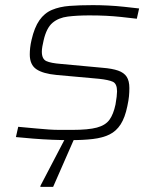

<svg xmlns="http://www.w3.org/2000/svg" viewBox="-20 -538 614 748"><path d="M253 8Q221 8 183.5 6.5Q146 5 109 2Q72 -1 42 -4L51 -44Q94 -40 121.5 -37.5Q149 -35 170 -33.5Q191 -32 211.5 -32Q232 -32 262 -32Q324 -32 357.5 -41Q391 -50 406.5 -71.5Q422 -93 430 -131Q433 -148 434.5 -161Q436 -174 436 -182Q436 -212 419.5 -219.5Q403 -227 366 -231L200 -246Q147 -251 121.5 -268.5Q96 -286 96 -326Q96 -338 97.5 -352Q99 -366 103 -383Q114 -431 133.5 -459Q153 -487 182.5 -499.5Q212 -512 251 -515Q290 -518 342 -518Q369 -518 400.5 -516.5Q432 -515 464 -511.5Q496 -508 522 -505L513 -465Q480 -469 451.5 -472Q423 -475 393.5 -476.5Q364 -478 328 -478Q281 -478 244.5 -473.5Q208 -469 184.5 -449Q161 -429 150 -381Q147 -369 145 -357Q143 -345 143 -337Q143 -308 160.5 -300Q178 -292 217 -289L379 -274Q417 -271 440 -263Q463 -255 473.5 -239Q484 -223 484 -195Q484 -179 482.5 -163Q481 -147 476 -124Q467 -80 450 -53.5Q433 -27 406.5 -14Q380 -1 342 3.5Q304 8 253 8ZM137 190 138 185 244 -18H276V-13L187 190Z"/></svg>

Font: Saira Expanded ExtraLight
Style: Italic
Weight: 250
Width: 7
Italic angle: -12°
Designer: Hector Gatti with collaboration of the Omnibus-Type team
Foundry: Omnibus-Type
Version: Version 1.101